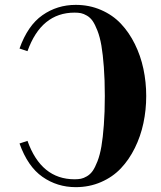

<svg xmlns="http://www.w3.org/2000/svg" viewBox="-20 -750 662 788"><path d="M286.1 -14.2Q300.8 -14.2 312 -16.4Q323.2 -18.6 336.9 -26.6Q350.6 -34.7 360.4 -48.6Q370.1 -62.5 380.1 -88.1Q390.1 -113.8 396.2 -149.2Q402.3 -184.6 406.2 -237.1Q410.2 -289.6 410.2 -356Q410.2 -422.4 406.2 -474.9Q402.3 -527.3 396.2 -562.7Q390.1 -598.1 380.1 -623.8Q370.1 -649.4 360.4 -663.6Q350.6 -677.7 336.9 -685.8Q323.2 -693.8 312 -696Q300.8 -698.2 286.1 -698.2Q149.4 -698.2 92.8 -540L60.1 -550.8Q93.8 -645.5 154.3 -687.7Q214.8 -730 291 -730Q346.7 -730 394.5 -709.2Q442.4 -688.5 476.1 -652.8Q509.8 -617.2 533.4 -569.3Q557.1 -521.5 568.6 -467.3Q580.1 -413.1 580.1 -356Q580.1 -298.8 568.6 -244.6Q557.1 -190.4 533.4 -142.6Q509.8 -94.7 476.1 -59.1Q442.4 -23.4 394.5 -2.7Q346.7 18.1 291 18.1Q214.8 18.1 154.3 -24.2Q93.8 -66.4 60.1 -161.1L92.8 -171.9Q148.9 -14.2 286.1 -14.2Z"/></svg>

Font: Flanker Steampunk
Style: Bold
Weight: 700
Designer: Alexey Kryukov, Leonardo Di Lena
Foundry: Alexey Kryukov, Leonardo Di Lena
Version: 1.210